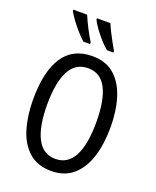

<svg xmlns="http://www.w3.org/2000/svg" viewBox="-171 -1046 939 1154"><g transform="rotate(20 298.0 -468.5)"><path d="M546 -358Q546 -253 520 -169.5Q494 -86 439 -38Q384 10 299 10Q211 10 156 -39Q101 -88 76 -171.5Q51 -255 51 -359Q51 -536 112.5 -630Q174 -724 299 -724Q385 -724 439.5 -676.5Q494 -629 520 -546Q546 -463 546 -358ZM141 -358Q141 -217 180 -142Q219 -67 298 -67Q377 -67 416 -141Q455 -215 455 -358Q455 -500 416.5 -573.5Q378 -647 299 -647Q219 -647 180 -573Q141 -499 141 -358ZM331 -947Q339 -927 352.5 -900Q366 -873 381 -845.5Q396 -818 408 -798V-787H367Q346 -804 321 -832Q296 -860 275 -889Q254 -918 245 -938V-947ZM182 -947Q198 -909 218.5 -869.5Q239 -830 259 -798V-787H216Q196 -805 171.5 -832.5Q147 -860 126 -889Q105 -918 94 -938V-947Z"/></g></svg>

Font: Avrile Sans Condensed
Style: Regular
Weight: 400
Width: 3
Designer: Monotype Design Team
Foundry: Monotype Imaging Inc.
Version: Version 2.001;September 10, 2019;FontCreator 11.5.0.2425 64-